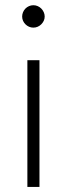

<svg xmlns="http://www.w3.org/2000/svg" viewBox="-20 -734 262 754"><path d="M135 -497.5V0H87.5V-497.5ZM155.5 -669Q155.5 -660 151.8 -652.2Q148 -644.5 142 -638.5Q136 -632.5 128 -629Q120 -625.5 111 -625.5Q102 -625.5 94 -629Q86 -632.5 80 -638.5Q74 -644.5 70.5 -652.2Q67 -660 67 -669Q67 -678 70.5 -686.2Q74 -694.5 80 -700.5Q86 -706.5 94 -710Q102 -713.5 111 -713.5Q120 -713.5 128 -710Q136 -706.5 142 -700.5Q148 -694.5 151.8 -686.2Q155.5 -678 155.5 -669Z"/></svg>

Font: LatoLatin Light
Style: Regular
Weight: 300
Designer: Lukasz Dziedzic with Adam Twardoch and Botio Nikoltchev
Foundry: tyPoland Lukasz Dziedzic
Version: Version 2.015; 2015-08-06; http://www.latofonts.com/